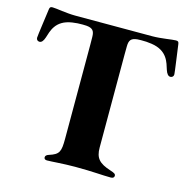

<svg xmlns="http://www.w3.org/2000/svg" viewBox="-108 -844 946 956"><g transform="rotate(15 364.5 -366.0)"><path d="M27 -555.4C38.7 -555 46.9 -565.3 53.3 -584.5C64.3 -617.5 74.9 -677.6 160.5 -690.3C179.3 -693.2 196.7 -694.2 214.8 -693.9C220.9 -693.9 227.3 -693.5 234 -693.2C265.6 -690 275.6 -678.3 275.9 -646.3L276.3 -605.8V-122.2C276.3 -55.4 270.6 -39.8 218.8 -23.4C207.4 -19.9 201.7 -14.2 201.7 -6.4C201.7 0.7 206.7 5.7 216.6 5.7C241.5 5.7 299.7 0 361.5 0C456 0 500.7 5.7 546.2 5.7C557.5 5.7 563.2 0.4 563.2 -7.8C563.2 -17 555.8 -21.3 535.5 -27.7C474.4 -47.2 453.8 -70 453.8 -124.3V-605.8L454.2 -646.3C454.5 -678.3 464.5 -690 496.1 -693.2C502.8 -693.5 508.9 -693.9 514.9 -693.9C533.4 -694.2 550.8 -693.2 569.6 -690.3C655.2 -677.6 665.8 -617.5 676.8 -584.5C683.2 -565.3 691.4 -555 703.1 -555.4C712.7 -555.8 719.1 -562.9 718.8 -572.4C719.1 -579.9 702.1 -697.8 698.9 -723C697.4 -733.3 695.3 -737.9 683.2 -737.9C664.1 -737.9 608.7 -727.3 563.9 -727.3H166.2C121.4 -727.3 66.1 -737.9 46.9 -737.9C34.8 -737.9 32.7 -733.3 31.2 -723C28.1 -697.8 11 -579.9 11.4 -572.4C11 -562.9 17.4 -555.8 27 -555.4Z"/></g></svg>

Font: Margiela Serif
Style: Bold
Weight: 700
Designer: Andreas Faust, Stefan Endress
Version: Version 1.002;FEAKit 1.0